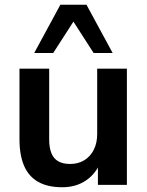

<svg xmlns="http://www.w3.org/2000/svg" viewBox="-20 -778 619 808"><path d="M242 10Q181 10 141 -12.5Q101 -35 81.5 -80Q62 -125 62 -192V-489H187V-190Q187 -156 196.5 -133Q206 -110 225.5 -99Q245 -88 275 -88Q309 -88 334.5 -103.5Q360 -119 374.5 -147.5Q389 -176 389 -214V-489H514V0H392V-102H406Q385 -48 342.5 -19Q300 10 242 10ZM124 -555 234 -758H344L454 -555H374L289 -687L204 -555Z"/></svg>

Font: Nunito Sans 12pt ExtraLight 12pt
Style: Bold
Weight: 700
Version: Version 3.101;gftools[0.9.27]